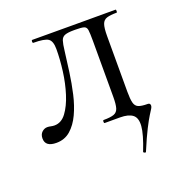

<svg xmlns="http://www.w3.org/2000/svg" viewBox="-104 -475 675 721"><g transform="rotate(-20 233.0 -114.5)"><path d="M360 154Q359 158 353.5 155.5Q348 153 350 150Q373.8 89.8 376.3 57.6Q378.8 25.4 362.3 12.7Q345.8 0 312.6 0H251.2Q248.2 0 248.2 -6Q248.2 -12 251.2 -12Q279.2 -12 292.7 -17Q306.2 -22 310.6 -37Q315 -52 315 -81V-305Q315 -336 313.2 -348.5Q311.4 -361 301.3 -364Q291.2 -367 267.4 -367H261Q237.2 -367 225.4 -362.6Q213.6 -358.2 209.4 -345.3Q205.2 -332.4 202.2 -305.6Q197.6 -268.2 191.7 -225Q185.8 -181.8 176.4 -140.7Q167 -99.6 151.3 -66.1Q135.6 -32.6 112.3 -12.2Q89 8.2 55.8 8.2Q11.6 8.2 11.6 -25Q11.6 -41.2 21.3 -50.2Q31 -59.2 43 -59.2Q49.2 -59.2 56.6 -57.5Q64 -55.8 71.2 -55.8Q98.8 -55.8 118.2 -81.9Q137.6 -108 150.6 -149Q163.6 -190 169.6 -236.2Q175.6 -282.4 175.6 -323.4Q175.6 -355 161.2 -364.8Q146.8 -374.6 102.2 -374.6Q99.2 -374.6 99.2 -380.5Q99.2 -386.4 102.2 -386.4Q111 -386.4 134.3 -386.3Q157.6 -386.2 185.4 -386.2Q213.2 -386.2 235.3 -386.1Q257.4 -386 263.2 -386H434.8Q437 -386 437 -380Q437 -374 434.8 -374Q409.4 -374 395.5 -369.6Q381.6 -365.2 376.4 -350.6Q371.2 -336 371.2 -303V-81Q371.2 -52 375 -37Q378.8 -22 390.8 -17Q402.8 -12 427.4 -12Q437.4 -12 437.4 -2Q437.4 3 433.3 9.5Q429.2 16 420.1 30.5Q411 45 396.2 74Q381.4 103 360 154Z"/></g></svg>

Font: Cormorant Light
Style: Regular
Weight: 300
Designer: Christian Thalmann (Catharsis Fonts)
Foundry: Catharsis Fonts
Version: Version 4.000